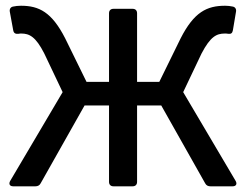

<svg xmlns="http://www.w3.org/2000/svg" viewBox="-20 -655 864 675"><path d="M624 -331.1 688.5 -466.8C719.7 -526.4 741.2 -537.1 770.5 -537.1C773.4 -537.1 778.3 -537.1 783.2 -536.1C792 -535.2 796.9 -538.1 798.8 -548.8L809.6 -613.3C811.5 -622.1 807.6 -629.9 798.8 -631.8C790 -633.8 780.3 -634.8 771.5 -634.8C707 -634.8 662.1 -612.3 615.2 -520.5L540 -367.2H461.9V-608.4C461.9 -618.2 456.1 -624 446.3 -624H378.9C369.1 -624 363.3 -618.2 363.3 -608.4V-367.2H284.2L209 -520.5C162.1 -612.3 117.2 -634.8 53.7 -634.8C43.9 -634.8 34.2 -633.8 25.4 -631.8C16.6 -629.9 12.7 -622.1 14.6 -613.3L26.4 -548.8C28.3 -538.1 34.2 -535.2 44.9 -536.1C48.8 -537.1 51.8 -537.1 54.7 -537.1C83 -537.1 105.5 -526.4 135.7 -466.8L200.2 -331.1L15.6 -18.6C9.8 -7.8 14.6 0 26.4 0H104.5C112.3 0 119.1 -2.9 123 -10.7L277.3 -284.2H363.3V-15.6C363.3 -5.9 369.1 0 378.9 0H446.3C456.1 0 461.9 -5.9 461.9 -15.6V-284.2H546.9L701.2 -10.7C705.1 -2.9 711.9 0 719.7 0H797.9C809.6 0 814.5 -7.8 808.6 -18.6Z"/></svg>

Font: Ed Sans Neue Medium
Style: Regular
Weight: 500
Designer: Stephen Hutchings
Version: Version 1.004;PS 001.004;hotconv 1.0.88;makeotf.lib2.5.64775